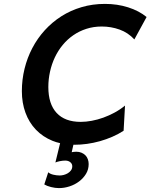

<svg xmlns="http://www.w3.org/2000/svg" viewBox="-20 -738 780 995"><path d="M620.6 -60.5Q593.8 -43 562.3 -29.3Q530.8 -15.6 497.8 -6.3Q464.8 2.9 431.2 7.6Q397.5 12.2 366.2 12.2H360.4L351.6 50.8Q356.4 49.8 361.8 49.1Q367.2 48.3 375.5 48.3Q390.6 48.3 402.6 53.5Q414.6 58.6 422.9 67.1Q431.2 75.7 435.3 87.4Q439.5 99.1 439.5 112.3Q439.5 140.1 425.8 162.8Q412.1 185.5 390.1 202.1Q368.2 218.8 340.6 227.8Q313 236.8 285.6 236.8Q275.9 236.8 265.4 235.4Q254.9 233.9 244.6 231.4Q234.4 229 225.1 225.3Q215.8 221.7 209.5 217.8L230 154.8Q238.8 163.1 255.6 167.2Q272.5 171.4 289.6 171.4Q299.3 171.4 310.5 168.5Q321.8 165.5 331.5 159.7Q341.3 153.8 347.9 144.8Q354.5 135.7 354.5 123.5Q354.5 110.8 344.2 102.5Q334 94.2 318.4 94.2Q304.7 94.2 290.3 97.2Q275.9 100.1 267.1 104L291.5 3.9Q271 -0.5 252 -8.3Q201.7 -28.8 166.3 -65.7Q130.9 -102.5 112.1 -153.6Q93.3 -204.6 93.3 -265.6Q93.3 -325.2 107.2 -381.8Q121.1 -438.5 147.5 -488.8Q173.8 -539.1 211.9 -581.1Q250 -623 297.9 -653.6Q345.7 -684.1 402.6 -700.9Q459.5 -717.8 523.9 -717.8Q587.9 -717.8 644 -700Q700.2 -682.1 739.7 -649.9L676.3 -533.7Q644 -568.8 599.9 -584.7Q555.7 -600.6 507.3 -600.6Q464.8 -600.6 427.7 -588.6Q390.6 -576.7 359.9 -555.4Q329.1 -534.2 304.9 -504.9Q280.8 -475.6 264.4 -440.9Q248 -406.2 239.3 -366.9Q230.5 -327.6 230.5 -287.1Q230.5 -199.2 273.4 -152.8Q316.4 -106.4 398.4 -106.4Q425.8 -106.4 455.8 -112.1Q485.8 -117.7 515.6 -128.4Q545.4 -139.2 574.2 -154.8Q603 -170.4 627.9 -190.9Z"/></svg>

Font: Andika New Basic
Style: Bold Italic
Weight: 700
Italic angle: -14°
Designer: Victor Gaultney, Annie Olsen, Pablo Ugerman
Foundry: SIL International
Version: Version 5.500